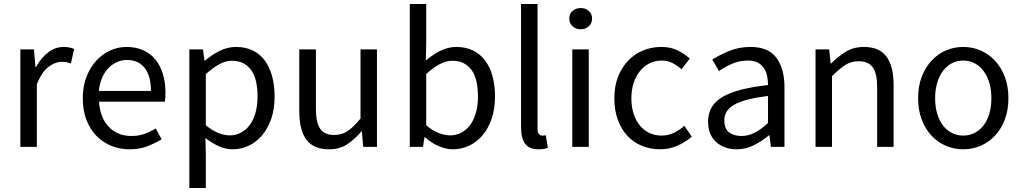

<svg xmlns="http://www.w3.org/2000/svg" viewBox="-20 -732 5092 957"><path d="M81.5 -485.8H149.4L156.7 -397.9H159.7Q184.6 -443.8 220 -470.9Q255.4 -498 297.4 -498Q326.7 -498 349.6 -487.8L333.5 -416Q321.8 -419.9 311.8 -421.9Q301.8 -423.8 286.6 -423.8Q255.4 -423.8 221.9 -398.9Q188.5 -374 163.6 -312V0H81.5Z M392.6 -242.2Q392.6 -301.8 411.1 -349.4Q429.7 -397 460.2 -429.9Q490.7 -462.9 529.5 -480.5Q568.4 -498 610.4 -498Q656.7 -498 693.1 -481.9Q729.5 -465.8 754.2 -435.8Q778.8 -405.8 791.7 -363.8Q804.7 -321.8 804.7 -270Q804.7 -243.2 801.8 -225.1H473.6Q478.5 -146 522 -100.1Q565.4 -54.2 635.7 -54.2Q670.4 -54.2 700 -64.7Q729.5 -75.2 756.3 -91.8L785.6 -38.1Q753.4 -18.1 714.6 -2.9Q675.8 12.2 625.5 12.2Q576.7 12.2 534.2 -5.4Q491.7 -22.9 460.2 -55.4Q428.7 -87.9 410.6 -135Q392.6 -182.1 392.6 -242.2ZM732.4 -278.8Q732.4 -354 700.9 -393.6Q669.4 -433.1 612.8 -433.1Q586.4 -433.1 563 -422.6Q539.6 -412.1 520.5 -392.6Q501.5 -373 489 -344.5Q476.6 -315.9 472.7 -278.8Z M1005.9 41V205.1H923.8V-485.8H991.7L999 -430.2H1002Q1034.7 -458 1074.2 -478Q1113.8 -498 1156.7 -498Q1203.6 -498 1239.7 -480.5Q1275.9 -462.9 1299.8 -430.4Q1323.7 -397.9 1336.2 -352.5Q1348.6 -307.1 1348.6 -250Q1348.6 -188 1331.8 -139.4Q1314.9 -90.8 1285.9 -56.9Q1256.8 -22.9 1218.8 -5.4Q1180.7 12.2 1138.7 12.2Q1105 12.2 1071.3 -2.9Q1037.6 -18.1 1003.9 -43.9ZM1005.9 -107.9Q1039.1 -80.1 1069.8 -68.6Q1100.6 -57.1 1125 -57.1Q1154.8 -57.1 1180.4 -70.6Q1206.1 -84 1224.4 -108.4Q1242.7 -132.8 1253.2 -168.9Q1263.7 -205.1 1263.7 -250Q1263.7 -290 1256.8 -323Q1250 -356 1234.4 -379.4Q1218.8 -402.8 1194.3 -416Q1169.9 -429.2 1135.7 -429.2Q1105 -429.2 1073.5 -412.1Q1042 -395 1005.9 -362.8Z M1471.7 -485.8H1554.7V-189Q1554.7 -120.1 1576.2 -89.6Q1597.7 -59.1 1645.5 -59.1Q1683.6 -59.1 1712.6 -78.6Q1741.7 -98.1 1776.9 -141.1V-485.8H1858.9V0H1790.5L1783.7 -76.2H1780.8Q1746.6 -36.1 1709.2 -12Q1671.9 12.2 1620.6 12.2Q1542.5 12.2 1507.1 -35.9Q1471.7 -84 1471.7 -178.2Z M2022.5 -711.9H2104.5V-518.1L2102.5 -430.2Q2135.3 -459 2174.3 -478.5Q2213.4 -498 2254.4 -498Q2301.3 -498 2337.4 -480.5Q2373.5 -462.9 2397.9 -430.4Q2422.4 -397.9 2434.8 -352.5Q2447.3 -307.1 2447.3 -251Q2447.3 -189 2430.4 -139.9Q2413.6 -90.8 2384.5 -56.9Q2355.5 -22.9 2317.4 -5.4Q2279.3 12.2 2237.3 12.2Q2203.6 12.2 2167 -3.4Q2130.4 -19 2098.6 -47.9H2095.7L2088.4 0H2022.5ZM2104.5 -107.9Q2136.2 -80.1 2167.7 -68.6Q2199.2 -57.1 2223.6 -57.1Q2253.4 -57.1 2279.1 -70.6Q2304.7 -84 2323 -108.4Q2341.3 -132.8 2351.8 -168.9Q2362.3 -205.1 2362.3 -250Q2362.3 -290 2355.5 -323Q2348.6 -356 2333 -379.4Q2317.4 -402.8 2293 -416Q2268.6 -429.2 2234.4 -429.2Q2175.3 -429.2 2104.5 -362.8Z M2577.1 -711.9H2659.2V-91.8Q2659.2 -71.8 2666.3 -64Q2673.3 -56.2 2682.1 -56.2Q2686 -56.2 2689.7 -56.2Q2693.4 -56.2 2700.2 -58.1L2710.9 3.9Q2703.1 7.8 2692.1 10Q2681.2 12.2 2664.1 12.2Q2617.2 12.2 2597.2 -15.9Q2577.1 -43.9 2577.1 -98.1Z M2874.5 -585.9Q2850.6 -585.9 2834 -601.1Q2817.4 -616.2 2817.4 -639.2Q2817.4 -663.1 2834 -677.5Q2850.6 -691.9 2874.5 -691.9Q2898.4 -691.9 2914.8 -677.5Q2931.2 -663.1 2931.2 -639.2Q2931.2 -616.2 2914.8 -601.1Q2898.4 -585.9 2874.5 -585.9ZM2832.5 -485.8H2914.6V0H2832.5Z M3042 -242.2Q3042 -303.2 3061 -350.6Q3080.1 -397.9 3112.1 -430.9Q3144 -463.9 3186.5 -481Q3229 -498 3275.9 -498Q3324.2 -498 3358.6 -480.5Q3393.1 -462.9 3418 -439.9L3377 -387.2Q3355 -405.8 3331.5 -418Q3308.1 -430.2 3278.8 -430.2Q3246.1 -430.2 3218 -416.5Q3189.9 -402.8 3169.9 -377.9Q3149.9 -353 3138.4 -318.6Q3127 -284.2 3127 -242.2Q3127 -200.2 3137.9 -166Q3148.9 -131.8 3168.5 -107.4Q3188 -83 3216.1 -69.6Q3244.1 -56.2 3276.9 -56.2Q3312 -56.2 3340.6 -70.6Q3369.1 -85 3391.1 -105L3428.2 -50.8Q3395 -22 3354.5 -4.9Q3314 12.2 3270 12.2Q3222.2 12.2 3180.2 -4.9Q3138.2 -22 3107.7 -54.4Q3077.1 -86.9 3059.6 -134.5Q3042 -182.1 3042 -242.2Z M3509.3 -126Q3509.3 -206.1 3580.8 -248.5Q3652.3 -291 3808.1 -308.1Q3808.1 -331.1 3803.7 -353Q3799.3 -375 3787.8 -392.1Q3776.4 -409.2 3757.3 -419.7Q3738.3 -430.2 3708.5 -430.2Q3665 -430.2 3628.7 -414.1Q3592.3 -397.9 3563.5 -377.9L3530.3 -435.1Q3564.5 -457 3613.3 -477.5Q3662.1 -498 3721.2 -498Q3810.1 -498 3850.1 -443.6Q3890.1 -389.2 3890.1 -297.9V0H3822.3L3815.4 -58.1H3813.5Q3778.3 -28.8 3737.8 -8.3Q3697.3 12.2 3652.3 12.2Q3590.3 12.2 3549.8 -23.9Q3509.3 -60.1 3509.3 -126ZM3590.3 -131.8Q3590.3 -89.8 3614.7 -72Q3639.2 -54.2 3675.3 -54.2Q3710.4 -54.2 3741.9 -70.6Q3773.4 -86.9 3808.1 -119.1V-253.9Q3747.1 -246.1 3705.1 -235.1Q3663.1 -224.1 3637.7 -209Q3612.3 -193.8 3601.3 -174.3Q3590.3 -154.8 3590.3 -131.8Z M4044.9 -485.8H4112.8L4120.1 -416H4123Q4157.7 -451.2 4196.3 -474.6Q4234.9 -498 4286.1 -498Q4362.8 -498 4398.4 -450Q4434.1 -401.9 4434.1 -308.1V0H4352.1V-296.9Q4352.1 -366.2 4330.1 -396.5Q4308.1 -426.8 4259.8 -426.8Q4221.7 -426.8 4192.9 -408Q4164.1 -389.2 4127 -352.1V0H4044.9Z M4556.2 -242.2Q4556.2 -303.2 4574.7 -350.6Q4593.3 -397.9 4624.3 -430.9Q4655.3 -463.9 4695.8 -481Q4736.3 -498 4781.2 -498Q4826.2 -498 4866.7 -481Q4907.2 -463.9 4938.2 -430.9Q4969.2 -397.9 4987.8 -350.6Q5006.3 -303.2 5006.3 -242.2Q5006.3 -182.1 4987.8 -134.5Q4969.2 -86.9 4938.2 -54.4Q4907.2 -22 4866.7 -4.9Q4826.2 12.2 4781.2 12.2Q4736.3 12.2 4695.8 -4.9Q4655.3 -22 4624.3 -54.4Q4593.3 -86.9 4574.7 -134.5Q4556.2 -182.1 4556.2 -242.2ZM4641.1 -242.2Q4641.1 -200.2 4651.1 -166Q4661.1 -131.8 4679.7 -107.4Q4698.2 -83 4724.1 -69.6Q4750 -56.2 4781.2 -56.2Q4812 -56.2 4838.1 -69.6Q4864.3 -83 4882.8 -107.4Q4901.4 -131.8 4911.4 -166Q4921.4 -200.2 4921.4 -242.2Q4921.4 -284.2 4911.4 -318.6Q4901.4 -353 4882.8 -377.9Q4864.3 -402.8 4838.1 -416.5Q4812 -430.2 4781.2 -430.2Q4750 -430.2 4724.1 -416.5Q4698.2 -402.8 4679.7 -377.9Q4661.1 -353 4651.1 -318.6Q4641.1 -284.2 4641.1 -242.2Z"/></svg>

Font: Pyidaungsu Numbers
Style: Regular
Weight: 400
Designer: Sun Tun
Foundry: MCF
Version: Version 2.053; ttfautohint (v1.8.2)